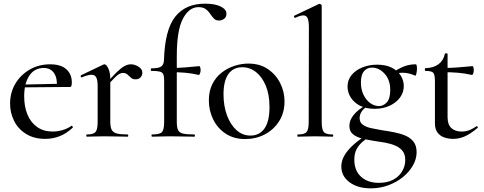

<svg xmlns="http://www.w3.org/2000/svg" viewBox="-20 -746 2644 1048"><path d="M227 12Q165 12 121.5 -15.5Q78 -43 56.5 -87Q35 -131 35 -180Q35 -241 64 -289.5Q93 -338 142.5 -366.5Q192 -395 254 -395Q311 -395 341.5 -368.5Q372 -342 372 -296Q372 -285 370 -278Q368 -271 361 -271H290Q294 -319 275 -347Q256 -375 219 -375Q168 -375 140 -333Q112 -291 112 -220Q112 -164 130 -120.5Q148 -77 183 -52.5Q218 -28 267 -28Q293 -28 320 -35.5Q347 -43 370 -59Q372 -61 375.5 -56.5Q379 -52 377 -49Q341 -16 304 -2Q267 12 227 12ZM89 -269 88 -284 313 -289V-271Z M560 -271 554 -282Q592 -328 617 -352Q642 -376 660 -385.5Q678 -395 694 -395Q715 -395 736 -382Q757 -369 757 -349Q757 -334 747 -323.5Q737 -313 720 -313Q704 -313 694.5 -322Q685 -331 675.5 -339.5Q666 -348 650 -348Q642 -348 632 -343Q622 -338 605.5 -321.5Q589 -305 560 -271ZM454 0Q451 0 451 -6Q451 -12 454 -12Q490 -12 501.5 -25.5Q513 -39 513 -81V-276Q513 -308 505.5 -323Q498 -338 480 -338Q470 -338 457 -334.5Q444 -331 427 -324Q423 -322 421 -327.5Q419 -333 422 -335L545 -394Q549 -395 551 -395Q560 -395 571 -373Q582 -351 582 -310V-81Q582 -53 589.5 -38Q597 -23 617.5 -17.5Q638 -12 677 -12Q680 -12 680 -6Q680 0 677 0Q651 0 618 -1Q585 -2 548 -2Q521 -2 496.5 -1Q472 0 454 0Z M810 0Q807 0 807 -6Q807 -12 810 -12Q852 -12 864 -25Q876 -38 876 -81V-306Q876 -330 871 -341Q866 -352 851 -355.5Q836 -359 806 -359Q803 -359 803 -366Q803 -373 806 -373Q846 -373 860 -383Q874 -393 875 -418Q880 -584 936.5 -655Q993 -726 1099 -726Q1153 -726 1184.5 -710.5Q1216 -695 1216 -671Q1216 -653 1203.5 -643.5Q1191 -634 1176 -634Q1159 -634 1150 -642.5Q1141 -651 1131 -665Q1119 -684 1104 -695.5Q1089 -707 1063 -707Q1012 -707 978.5 -644Q945 -581 945 -439V-81Q945 -52 951.5 -37Q958 -22 978.5 -17Q999 -12 1041 -12Q1044 -12 1044 -6Q1044 0 1041 0Q1007 0 975 -1Q943 -2 910 -2Q882 -2 856.5 -1Q831 0 810 0ZM1065 -337Q1026 -346 990.5 -349Q955 -352 915 -352V-375Q953 -375 990 -378Q1027 -381 1068 -385Q1071 -385 1073 -378Q1075 -371 1075 -362Q1075 -354 1071.5 -345Q1068 -336 1065 -337Z M1318 13Q1257 13 1212.5 -16Q1168 -45 1144 -93.5Q1120 -142 1120 -198Q1120 -250 1139.5 -288Q1159 -326 1191 -350.5Q1223 -375 1261 -387Q1299 -399 1336 -399Q1398 -399 1442 -369Q1486 -339 1509.5 -292Q1533 -245 1533 -193Q1533 -130 1503 -83.5Q1473 -37 1424.5 -12Q1376 13 1318 13ZM1347 -6Q1396 -6 1423.5 -44.5Q1451 -83 1451 -162Q1451 -229 1431 -277.5Q1411 -326 1377.5 -352.5Q1344 -379 1302 -379Q1253 -379 1226.5 -341.5Q1200 -304 1200 -231Q1200 -168 1219 -116.5Q1238 -65 1271 -35.5Q1304 -6 1347 -6Z M1605 0Q1603 0 1603 -6Q1603 -12 1605 -12Q1642 -12 1653.5 -25.5Q1665 -39 1665 -81L1666 -595Q1666 -630 1659.5 -646Q1653 -662 1635 -662Q1620 -662 1592 -649Q1588 -647 1585.5 -653Q1583 -659 1586 -660L1720 -724Q1722 -725 1724 -725Q1727 -725 1731.5 -722Q1736 -719 1736 -715V-81Q1736 -40 1747 -26Q1758 -12 1795 -12Q1799 -12 1799 -6Q1799 0 1795 0Q1777 0 1752.5 -1Q1728 -2 1700 -2Q1673 -2 1648.5 -1Q1624 0 1605 0Z M2004 282Q1932 282 1887.5 248.5Q1843 215 1843 163Q1843 134 1858 106Q1873 78 1905 48Q1937 18 1988 -13L1998 -2Q1978 12 1958.5 28.5Q1939 45 1926.5 68Q1914 91 1914 126Q1914 185 1950.5 218.5Q1987 252 2048 252Q2094 252 2126 235Q2158 218 2175 189Q2192 160 2192 128Q2192 96 2177 77.5Q2162 59 2137 48.5Q2112 38 2081.5 32.5Q2051 27 2021 23Q1989 18 1958 10.5Q1927 3 1907 -13Q1887 -29 1887 -59Q1887 -90 1911 -119.5Q1935 -149 1976 -170L1984 -164Q1964 -153 1953.5 -136.5Q1943 -120 1943 -101Q1943 -78 1960 -65.5Q1977 -53 2004 -47Q2031 -41 2060 -36Q2095 -31 2129 -24.5Q2163 -18 2191 -6.5Q2219 5 2236.5 26.5Q2254 48 2254 85Q2254 121 2234.5 156Q2215 191 2180.5 219.5Q2146 248 2100.5 265Q2055 282 2004 282ZM2026 -152Q1978 -152 1945 -169Q1912 -186 1894.5 -214Q1877 -242 1877 -273Q1877 -310 1899.5 -337Q1922 -364 1959 -378.5Q1996 -393 2038 -393Q2087 -393 2119.5 -376Q2152 -359 2168 -332.5Q2184 -306 2184 -277Q2184 -241 2163 -213Q2142 -185 2106 -168.5Q2070 -152 2026 -152ZM2049 -167Q2072 -167 2091 -187Q2110 -207 2110 -255Q2110 -310 2079.5 -343.5Q2049 -377 2010 -377Q1984 -377 1967 -357.5Q1950 -338 1950 -296Q1950 -258 1964 -229Q1978 -200 2000.5 -183.5Q2023 -167 2049 -167ZM2122 -316 2123 -349Q2154 -371 2184 -383Q2214 -395 2250 -395Q2253 -395 2254.5 -387.5Q2256 -380 2256 -371Q2256 -359 2253 -345Q2250 -331 2246 -333Q2233 -339 2215.5 -344Q2198 -349 2177 -349Q2165 -349 2153.5 -347Q2142 -345 2130 -341Z M2453 12Q2429 12 2406 4.5Q2383 -3 2368.5 -22Q2354 -41 2354 -73V-304Q2354 -327 2350 -339Q2346 -351 2335 -355Q2324 -359 2302 -359Q2299 -359 2299 -366.5Q2299 -374 2302 -374Q2346 -375 2373.5 -395.5Q2401 -416 2408 -452Q2409 -455 2416 -455Q2423 -455 2423 -452V-107Q2423 -66 2443.5 -47Q2464 -28 2500 -28Q2525 -28 2545.5 -37Q2566 -46 2579 -56Q2583 -59 2586.5 -54.5Q2590 -50 2586 -47Q2549 -16 2518 -2Q2487 12 2453 12ZM2556 -337Q2516 -346 2479 -349Q2442 -352 2401 -352V-375Q2441 -375 2478.5 -378Q2516 -381 2559 -385Q2562 -385 2564 -378Q2566 -371 2566 -362Q2566 -354 2563 -345Q2560 -336 2556 -337Z"/></svg>

Font: Cormorant Medium
Style: Regular
Weight: 500
Designer: Christian Thalmann (Catharsis Fonts)
Foundry: Catharsis Fonts
Version: Version 4.000